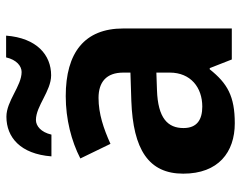

<svg xmlns="http://www.w3.org/2000/svg" viewBox="-102 -696 807 644"><g transform="rotate(-90 302.0 -373.5)"><path d="M100 -605H173C181 -640 202 -657 222 -657C269 -657 319 -606 372 -606C440 -606 497 -654 505 -757H432C424 -722 403 -705 383 -705C336 -705 286 -756 233 -756C164 -756 108 -709 100 -605ZM302 -557C225 -557 151 -538 93 -508L142 -407C193 -430 243 -447 296 -447C349 -447 381 -421 381 -364V-340L286 -337C123 -331 42 -279 42 -163C42 -45 114 10 211 10C302 10 345 -15 392 -74H396L425 0H529V-364C529 -494 448 -557 302 -557ZM323 -251 381 -253V-208C381 -138 331 -99 267 -99C224 -99 195 -116 195 -162C195 -214 227 -248 323 -251Z"/></g></svg>

Font: Noto Sans Gunjala Gondi
Style: Bold
Weight: 700
Designer: Ek Type
Foundry: Ek Type
Version: Version 1.004